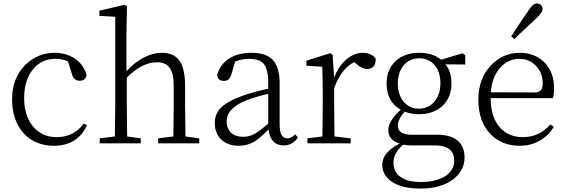

<svg xmlns="http://www.w3.org/2000/svg" viewBox="-20 -831 3284 1113"><path d="M291 14C384 14 448 -26 484 -105L466 -115C427 -62 374 -36 308 -36C253 -36 208 -56 173 -96C138 -137 120 -193 120 -262C120 -331 137 -387 171 -429C204 -470 248 -490 301 -490C327 -490 351 -485 374 -475L397 -402C404 -376 419 -363 443 -363C465 -363 478 -374 482 -396C461 -475 387 -525 298 -525C231 -525 173 -501 126 -454C75 -403 50 -336 50 -255C50 -92 146 14 291 14Z M796 0V-29L717 -40C716 -113 715 -176 715 -227V-381C774 -440 832 -470 889 -470C922 -470 947 -460 962 -440C979 -418 987 -382 987 -331V-227C987 -176 986 -113 985 -40L897 -29V0H1135V-29L1055 -40C1054 -113 1053 -176 1053 -227V-332C1053 -400 1042 -450 1019 -481C997 -510 963 -525 918 -525C850 -525 774 -486 713 -418V-641L716 -795L700 -803L556 -769V-739L648 -734V-227C648 -176 647 -113 646 -40L558 -29V0Z M1364 14C1397 14 1426 6 1453 -9C1475 -22 1503 -46 1537 -81C1544 -19 1574 12 1625 12C1658 12 1686 -3 1707 -34L1691 -52C1676 -37 1661 -29 1647 -29C1632 -29 1620 -35 1613 -47C1605 -60 1601 -81 1601 -112V-350C1601 -412 1587 -457 1560 -485C1534 -512 1493 -525 1437 -525C1333 -525 1260 -477 1239 -396C1241 -373 1254 -362 1278 -362C1301 -362 1315 -375 1322 -402L1343 -474C1370 -485 1397 -490 1422 -490C1463 -490 1491 -481 1508 -462C1526 -441 1535 -404 1535 -350V-317C1483 -306 1437 -293 1397 -280C1334 -258 1289 -234 1262 -208C1237 -183 1225 -153 1225 -117C1225 -76 1239 -43 1266 -19C1291 3 1324 14 1364 14ZM1390 -38C1361 -38 1338 -45 1321 -60C1303 -76 1294 -99 1294 -128C1294 -179 1333 -220 1412 -251C1449 -265 1490 -277 1535 -287V-115C1502 -86 1476 -66 1456 -55C1435 -44 1413 -38 1390 -38Z M2013 0V-29L1919 -40C1918 -115 1917 -177 1917 -227V-320C1944 -395 1983 -445 2033 -471L2046 -461C2067 -441 2088 -431 2107 -431C2141 -431 2158 -451 2158 -490C2147 -511 2118 -525 2083 -525C2016 -525 1950 -469 1917 -381L1908 -513L1895 -523L1756 -479V-450L1848 -444C1850 -396 1851 -342 1851 -281V-227C1851 -176 1850 -113 1849 -40L1762 -29V0Z M2418 262C2499 262 2563 243 2610 206C2652 172 2673 131 2673 82C2673 -3 2619 -50 2514 -50H2366C2313 -50 2286 -68 2286 -103C2286 -126 2299 -153 2326 -184C2350 -174 2378 -169 2409 -169C2464 -169 2509 -185 2544 -216C2579 -249 2597 -292 2597 -347C2597 -392 2586 -429 2563 -458L2677 -457V-511L2661 -522L2537 -485C2504 -512 2462 -525 2409 -525C2354 -525 2309 -509 2274 -478C2239 -445 2221 -402 2221 -347C2221 -277 2248 -226 2303 -195C2255 -152 2231 -112 2231 -77C2231 -38 2253 -12 2297 1C2230 35 2196 76 2196 124C2196 165 2215 198 2252 223C2291 249 2346 262 2418 262ZM2419 224C2370 224 2331 215 2304 196C2275 177 2261 149 2261 112C2261 73 2280 39 2317 8C2332 11 2351 12 2374 12H2502C2576 12 2613 42 2613 101C2613 136 2597 165 2564 188C2529 212 2480 224 2419 224ZM2407 -201C2335 -201 2286 -261 2286 -347C2286 -433 2335 -493 2410 -493C2485 -493 2533 -436 2533 -349C2533 -261 2483 -201 2407 -201Z M2994 14C3037 14 3075 4 3109 -16C3143 -35 3170 -61 3190 -96L3171 -110C3128 -61 3075 -36 3012 -36C2957 -36 2912 -54 2879 -91C2843 -130 2825 -187 2824 -262H3185C3190 -276 3192 -296 3192 -322C3192 -442 3111 -525 2994 -525C2927 -525 2871 -500 2825 -451C2777 -400 2753 -334 2753 -254C2753 -169 2776 -103 2823 -54C2866 -9 2923 14 2994 14ZM2825 -296C2830 -356 2848 -404 2881 -440C2912 -473 2948 -490 2990 -490C3030 -490 3063 -476 3089 -447C3114 -420 3126 -387 3126 -348C3126 -330 3123 -317 3116 -309C3109 -300 3096 -295 3079 -295ZM2962 -605C2969 -612 2979 -621 2992 -634C3037 -677 3069 -707 3090 -726C3113 -747 3125 -765 3125 -778C3125 -799 3111 -811 3092 -811C3077 -811 3061 -798 3044 -771C3028 -748 3004 -713 2972 -664C2959 -645 2950 -630 2943 -620Z"/></svg>

Font: AllPunType Light
Style: Regular
Weight: 300
Version: 1.0